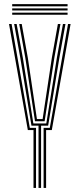

<svg xmlns="http://www.w3.org/2000/svg" viewBox="-20 -917 388 937"><path d="M168 0V-303.8H133.5L79 -634.8L49 -800H61.2L91.5 -634.8L142.8 -314.5H206L257.5 -634.8L287.2 -800H299.5L269.8 -634.8L215 -303.8H180.5V0ZM143.5 0V-282.2H115.8L24 -800H36.5L125.5 -293H155.8V0ZM192.8 0V-293H223L312 -800H324.5L232.8 -282.2H205V0ZM150.8 -325.2 103.5 -634.8 73.8 -800H86L115.8 -634.8L160.2 -336H188L233 -634.8L262.5 -800H275L245.2 -634.8L197.8 -325.2ZM39.5 -886.2V-896.8H309.8V-886.2ZM39.5 -865.8V-876H309.8V-865.8ZM39.5 -845V-855.2H309.8V-845Z"/></svg>

Font: Big Shoulders Inline Text Light
Style: Regular
Weight: 300
Designer: Patric King
Foundry: XO Type Co
Version: Version 1.000